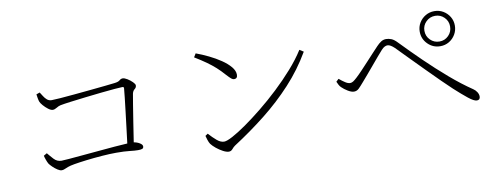

<svg xmlns="http://www.w3.org/2000/svg" viewBox="-56 -954 3112 1201"><g transform="rotate(-10 1500.0 -353.5)"><path d="M193.8 -594.2 215.8 -602.1Q223.6 -590.3 232.2 -576.4Q240.7 -562.5 252.7 -552.2Q264.6 -542 282.2 -542Q296.9 -542 336.2 -544.9Q375.5 -547.9 427.2 -552.7Q479 -557.6 531.7 -562.7Q584.5 -567.9 626.7 -572.3Q668.9 -576.7 688 -579.1Q711.9 -582 721.4 -590.6Q731 -599.1 742.2 -599.1Q753.4 -599.1 771 -588.4Q788.6 -577.6 802.2 -564Q815.9 -550.3 815.9 -542Q815.9 -528.3 804.4 -519.8Q793 -511.2 789.1 -493.2Q785.6 -474.1 777.8 -426.5Q770 -378.9 760.3 -316.9Q750.5 -254.9 741.2 -192.9Q761.2 -189.9 778.1 -179.7Q794.9 -169.4 794.9 -158.2Q794.9 -147.5 787.1 -143.8Q779.3 -140.1 759.8 -140.1Q738.8 -140.1 706.8 -144Q674.8 -147.9 621.1 -147.9Q581.1 -147.9 530.3 -144Q479.5 -140.1 431.4 -134.3Q383.3 -128.4 352.1 -123Q324.2 -118.2 309.3 -112.5Q294.4 -106.9 285.9 -103Q277.3 -99.1 268.1 -99.1Q256.8 -99.1 241.5 -109.1Q226.1 -119.1 212.2 -132.6Q198.2 -146 191.9 -155.8Q186 -166.5 180.2 -183.1Q174.3 -199.7 172.9 -208L193.8 -220.2Q209 -201.2 228.8 -179.7Q248.5 -158.2 276.9 -158.2Q287.1 -158.2 323.2 -161.1Q359.4 -164.1 410.2 -168.7Q460.9 -173.3 515.9 -178.2Q570.8 -183.1 619.6 -187.3Q668.5 -191.4 700.2 -192.9Q706.1 -239.7 712.2 -290.8Q718.3 -341.8 724.1 -389.6Q730 -437.5 734.1 -475.8Q738.3 -514.2 740.2 -536.1Q741.2 -545.9 731 -545.9Q718.3 -545.9 680.7 -542.7Q643.1 -539.6 592.8 -534.2Q542.5 -528.8 490.5 -522.7Q438.5 -516.6 395.3 -511Q352.1 -505.4 330.1 -501Q317.9 -498.5 304 -489.7Q290 -481 278.8 -481Q266.6 -481 250 -493.4Q233.4 -505.9 220 -521.5Q206.5 -537.1 203.1 -546.9Q200.2 -554.7 197.5 -569.8Q194.8 -585 193.8 -594.2Z M1205.1 -650.9 1219.2 -673.8Q1257.8 -659.7 1298.6 -639.9Q1339.4 -620.1 1373.5 -596.9Q1407.7 -573.7 1429 -548.3Q1450.2 -522.9 1450.2 -498Q1450.2 -473.1 1428.2 -473.1Q1420.4 -473.1 1410.9 -480.7Q1401.4 -488.3 1381.8 -509.8Q1357.4 -537.6 1333 -559.6Q1308.6 -581.5 1278.1 -603.3Q1247.6 -625 1205.1 -650.9ZM1299.8 -99.1Q1316.4 -99.1 1354 -119.1Q1391.6 -139.2 1442.9 -175Q1494.1 -210.9 1552.2 -257.8Q1610.4 -304.7 1668 -358.9Q1725.6 -413.1 1776.1 -470.2Q1826.7 -527.3 1861.8 -583L1887.2 -566.9Q1825.7 -461.4 1744.1 -373.3Q1662.6 -285.2 1565.9 -208.7Q1469.2 -132.3 1361.8 -63Q1351.6 -56.2 1341.8 -44.2Q1332 -32.2 1317.9 -32.2Q1302.7 -32.2 1281 -43.7Q1259.3 -55.2 1239.7 -71.3Q1220.2 -87.4 1210 -101.1Q1203.1 -111.3 1197.3 -129.2Q1191.4 -147 1189.9 -154.8L1206.1 -166Q1231 -138.2 1254.2 -118.7Q1277.3 -99.1 1299.8 -99.1Z M2734.9 -452.1Q2688.5 -452.1 2655.8 -484.9Q2623 -517.6 2623 -564Q2623 -594.7 2638.2 -619.9Q2653.3 -645 2678.7 -659.9Q2704.1 -674.8 2734.9 -674.8Q2765.6 -674.8 2790.8 -659.9Q2815.9 -645 2831.1 -619.9Q2846.2 -594.7 2846.2 -564Q2846.2 -533.2 2831.1 -507.6Q2815.9 -481.9 2790.8 -467Q2765.6 -452.1 2734.9 -452.1ZM2734.9 -645Q2700.7 -645 2676.8 -621.3Q2652.8 -597.7 2652.8 -564Q2652.8 -529.3 2676.8 -505.6Q2700.7 -481.9 2734.9 -481.9Q2768.6 -481.9 2792.2 -505.6Q2815.9 -529.3 2815.9 -564Q2815.9 -597.7 2792.2 -621.3Q2768.6 -645 2734.9 -645ZM2079.1 -307.1Q2070.8 -314.5 2065.4 -325Q2060.1 -335.4 2055.2 -346.2L2071.8 -361.8Q2090.8 -345.7 2108.2 -334.5Q2125.5 -323.2 2139.2 -323.2Q2149.4 -323.2 2159.4 -329.8Q2169.4 -336.4 2183.1 -349.1Q2199.7 -364.3 2221.9 -387.7Q2244.1 -411.1 2267.8 -436.8Q2291.5 -462.4 2312.3 -484.9Q2333 -507.3 2346.2 -521Q2360.4 -536.1 2375 -545.7Q2389.6 -555.2 2407.2 -555.2Q2423.3 -555.2 2440.4 -548.6Q2457.5 -542 2478 -520Q2538.6 -457 2608.6 -388.9Q2678.7 -320.8 2751.2 -258.5Q2823.7 -196.3 2891.1 -150.9Q2904.3 -142.1 2913.1 -128.2Q2921.9 -114.3 2921.9 -100.1Q2921.9 -78.1 2900.9 -78.1Q2882.8 -78.1 2847.7 -106.2Q2812.5 -134.3 2766.1 -176.8Q2741.7 -199.2 2701.9 -238.5Q2662.1 -277.8 2616.2 -324.2Q2570.3 -370.6 2527.1 -414.6Q2483.9 -458.5 2453.1 -490.2Q2426.8 -515.1 2409.2 -515.1Q2400.9 -515.1 2391.4 -510.5Q2381.8 -505.9 2370.1 -493.2Q2358.4 -480.5 2338.9 -457.5Q2319.3 -434.6 2296.9 -407.7Q2274.4 -380.9 2253.4 -356.2Q2232.4 -331.5 2217.8 -314.9Q2198.7 -292.5 2185.3 -279.3Q2171.9 -266.1 2153.8 -266.1Q2137.7 -266.1 2115.5 -279.5Q2093.3 -293 2079.1 -307.1Z"/></g></svg>

Font: Source Han Serif CN ExtraLight
Style: Regular
Weight: 250
Designer: Ryoko NISHIZUKA  (kana & ideographs); Frank Grießhammer (Latin, Greek & Cyrillic); Wenlong ZHANG  (bopomofo); Sandoll Co
Foundry: Adobe Systems Incorporated
Version: Version 1.001;PS 1.001;hotconv 16.6.54;makeotf.lib2.5.65590